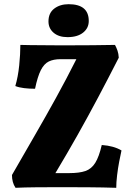

<svg xmlns="http://www.w3.org/2000/svg" viewBox="-20 -892 638 915"><path d="M77 -678Q95 -677 124.5 -677Q154 -677 188 -676.5Q222 -676 255 -676Q288 -676 313 -676Q363 -676 421.5 -676.5Q480 -677 528 -678Q535 -665 540 -650.5Q545 -636 546 -617Q495 -517 447.5 -427.5Q400 -338 350.5 -250Q301 -162 244 -67H310Q358 -67 387 -77Q416 -87 434 -116Q452 -145 465 -201Q522 -197 559 -175Q554 -153 548 -121.5Q542 -90 538 -56.5Q534 -23 534 3Q471 1 402.5 0.5Q334 0 275 0Q213 0 154.5 0.5Q96 1 54 3Q37 -22 37 -58Q95 -159 146.5 -248Q198 -337 246.5 -425Q295 -513 344 -610H269Q235 -610 212.5 -599Q190 -588 174.5 -557.5Q159 -527 147 -469Q120 -469 95 -472Q70 -475 53 -482Q66 -526 71.5 -580Q77 -634 77 -678ZM302 -715Q260 -715 235.5 -736Q211 -757 211 -790Q211 -830 238.5 -851Q266 -872 307 -872Q403 -872 403 -792Q403 -758 376 -736.5Q349 -715 302 -715Z"/></svg>

Font: Vollkorn ExtraBold
Style: Regular
Weight: 800
Designer: Friedrich Althausen
Foundry: Friedrich Althausen
Version: Version 5.000; ttfautohint (v1.8.3)